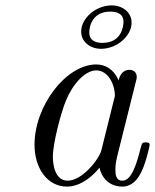

<svg xmlns="http://www.w3.org/2000/svg" viewBox="-20 -681 575 712"><path d="M281 -564C281 -526 314 -500 355 -500C414 -500 468 -548 468 -597C468 -635 435 -661 394 -661C335 -661 281 -613 281 -564ZM311 -560C311 -587 325 -638 389 -638C418 -638 438 -627 438 -601C438 -585 432 -522 360 -522C331 -522 311 -533 311 -560ZM108 -144C108 -59 154 11 229 11C265 11 309 -10 349 -59C360 -10 397 11 432 11C469 11 490 -14 505 -45C523 -83 535 -141 535 -143C535 -153 527 -153 520 -153C508 -153 507 -152 501 -130C487 -74 468 -11 434 -11C408 -11 408 -38 408 -52C408 -59 408 -75 415 -103L483 -375C487 -389 487 -391 487 -396C487 -417 470 -422 460 -422C428 -422 421 -388 420 -383C401 -426 369 -442 337 -442C226 -442 108 -290 108 -144ZM176 -100C176 -150 207 -267 225 -309C250 -370 296 -420 337 -420C381 -420 406 -368 406 -326C406 -324 405 -319 403 -313L356 -124C348 -92 286 -11 231 -11C184 -11 176 -70 176 -100Z"/></svg>

Font: CMU Serif
Style: Italic
Weight: 500
Italic angle: -14.04°
Version: Version 0.7.0